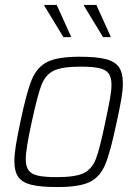

<svg xmlns="http://www.w3.org/2000/svg" viewBox="-20 -747 554 775"><path d="M38 -96Q38 -122 43.5 -157Q49 -192 62 -254Q87 -374 108 -425Q129 -476 171 -497Q213 -518 302 -518Q369 -518 406.5 -508.5Q444 -499 460 -476Q476 -453 476 -411Q476 -385 470 -349Q464 -313 451 -254Q426 -134 405 -83.5Q384 -33 342.5 -12.5Q301 8 212 8Q144 8 107 -1Q70 -10 54 -32.5Q38 -55 38 -96ZM405 -254Q418 -315 424 -348.5Q430 -382 430 -405Q430 -435 418.5 -450.5Q407 -466 380.5 -472Q354 -478 305 -478Q230 -478 196.5 -461.5Q163 -445 147 -403Q131 -361 108 -254Q84 -145 84 -104Q84 -75 95.5 -59.5Q107 -44 133.5 -38Q160 -32 209 -32Q284 -32 317.5 -48Q351 -64 367 -105.5Q383 -147 405 -254ZM236 -597 160 -722 159 -727H209L266 -601V-597ZM396 -597 320 -722 319 -727H369L426 -601V-597Z"/></svg>

Font: Saira Semi Condensed ExtraLight
Style: Italic
Weight: 200
Width: 4
Italic angle: -12°
Designer: Hector Gatti with collaboration of the Omnibus-Type team
Foundry: Omnibus-Type
Version: Version 1.001; ttfautohint (v1.8)